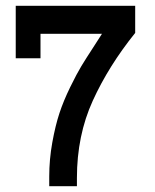

<svg xmlns="http://www.w3.org/2000/svg" viewBox="-20 -639 531 659"><path d="M34 -439V-619H444V-526Q353 -413 298.5 -293.5Q244 -174 244 -28V0H149V-33Q149 -92 159.5 -150Q170 -208 184 -250.5Q198 -293 221 -340Q244 -387 259.5 -412.5Q275 -438 299.5 -475.5Q324 -513 330 -523H119V-439Z"/></svg>

Font: Gulax
Style: Regular
Weight: 400
Designer: Morgan Gilbert
Foundry: VTF
Version: Version 1.001;hotconv 1.0.109;makeotfexe 2.5.65596